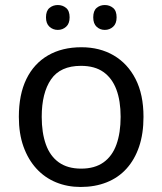

<svg xmlns="http://www.w3.org/2000/svg" viewBox="-20 -734 645 764"><path d="M551 -269Q551 -202 533.5 -150.5Q516 -99 483.5 -63Q451 -27 404.5 -8.5Q358 10 301 10Q248 10 203 -8.5Q158 -27 125 -63Q92 -99 73.5 -150.5Q55 -202 55 -269Q55 -358 85 -419.5Q115 -481 171 -513.5Q227 -546 304 -546Q377 -546 432.5 -513.5Q488 -481 519.5 -419.5Q551 -358 551 -269ZM146 -269Q146 -206 162.5 -159.5Q179 -113 214 -88Q249 -63 303 -63Q357 -63 392 -88Q427 -113 443.5 -159.5Q460 -206 460 -269Q460 -333 443 -378Q426 -423 391.5 -447.5Q357 -472 302 -472Q220 -472 183 -418Q146 -364 146 -269ZM163 -665Q163 -691 177 -702.5Q191 -714 210 -714Q229 -714 243 -702.5Q257 -691 257 -665Q257 -640 243 -627.5Q229 -615 210 -615Q191 -615 177 -627.5Q163 -640 163 -665ZM351 -665Q351 -691 364.5 -702.5Q378 -714 397 -714Q416 -714 430 -702.5Q444 -691 444 -665Q444 -640 430 -627.5Q416 -615 397 -615Q378 -615 364.5 -627.5Q351 -640 351 -665Z"/></svg>

Font: Noto Sans Georgian
Style: Regular
Weight: 400
Designer: Monotype Design Team, Akaki Razmadze
Foundry: Google LLC
Version: Version 2.002